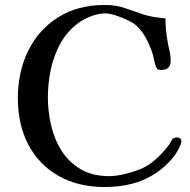

<svg xmlns="http://www.w3.org/2000/svg" viewBox="-20 -758 765 774"><path d="M711 -190Q711 -179 705 -168Q691 -136 663.5 -107Q636 -78 607 -59Q561 -29 509.5 -16.5Q458 -4 403 -4Q295 -4 216 -49Q137 -94 94.5 -174.5Q52 -255 52 -362Q52 -468 93.5 -553Q135 -638 214 -688Q293 -738 403 -738Q447 -738 482 -726Q517 -714 557 -700Q579 -693 601.5 -689.5Q624 -686 647 -684Q647 -662 649 -639.5Q651 -617 655 -595Q658 -575 663 -554.5Q668 -534 668 -513Q668 -476 630 -476Q621 -476 617 -478Q613 -480 609 -488Q605 -498 602.5 -509.5Q600 -521 598 -531Q590 -563 571 -599.5Q552 -636 526 -658Q514 -668 491 -678.5Q468 -689 444.5 -696.5Q421 -704 405 -704Q377 -704 347 -692.5Q317 -681 294 -664Q249 -630 222.5 -581Q196 -532 184.5 -476.5Q173 -421 173 -366Q173 -308 186.5 -251Q200 -194 229.5 -148.5Q259 -103 306 -75.5Q353 -48 420 -48Q448 -48 483 -56.5Q518 -65 543 -75Q573 -87 598.5 -108Q624 -129 645 -154Q651 -161 657 -168.5Q663 -176 667 -184Q669 -188 671 -191.5Q673 -195 676 -198Q682 -204 693 -204Q699 -204 705 -200.5Q711 -197 711 -190Z"/></svg>

Font: Kaisei HarunoUmi Medium
Style: Regular
Weight: 500
Designer: Font-Kai, 金井和夫
Foundry: KAZUO KANAI
Version: Version 5.003